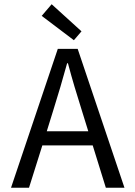

<svg xmlns="http://www.w3.org/2000/svg" viewBox="-20 -887 640 907"><path d="M232 -367C255 -440 276 -512 297 -588H301C321 -512 343 -440 366 -367L397 -267H201ZM32 0H117L180 -200H418L480 0H568L347 -656H253ZM329 -697 365 -739 224 -867 177 -812Z"/></svg>

Font: Hasklig
Style: Regular
Weight: 400
Monospace: yes
Designer: Paul D. Hunt, Teo Tuominen
Foundry: Adobe Systems Incorporated
Version: Version 2.030;PS 1.0;hotconv 16.6.51;makeotf.lib2.5.65220